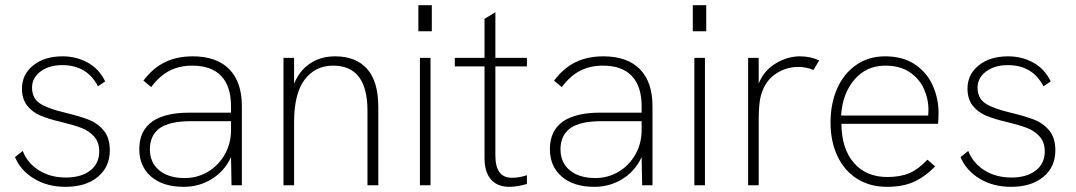

<svg xmlns="http://www.w3.org/2000/svg" viewBox="-20 -717 4162 743"><path d="M38 -109 68 -133Q86 -86 130.5 -58Q175 -30 235 -30Q294 -30 329 -57Q364 -84 364 -131Q364 -167 344 -189Q324 -211 295 -222Q266 -233 217 -245Q169 -256 137 -269.5Q105 -283 85 -308.5Q65 -334 65 -374Q65 -429 108.5 -464Q152 -499 222 -499Q276 -499 320 -474.5Q364 -450 387 -402L359 -383Q317 -465 221 -465Q170 -465 137 -440.5Q104 -416 104 -378Q104 -337 134 -317Q164 -297 228 -282Q286 -268 321.5 -254.5Q357 -241 381 -212.5Q405 -184 405 -135Q405 -71 358.5 -32.5Q312 6 234 6Q164 6 112 -25.5Q60 -57 38 -109Z M874 -109Q849 -55 800 -24.5Q751 6 691 6Q611 6 565 -33.5Q519 -73 519 -140Q519 -212 571 -248Q621 -281 712 -281H874V-306Q874 -383 836 -423Q798 -463 724 -463Q675 -463 636.5 -443.5Q598 -424 565 -380L535 -405Q572 -454 618.5 -476.5Q665 -499 726 -499Q818 -499 867 -449.5Q916 -400 916 -306V0H876ZM695 -28Q744 -28 785 -52.5Q826 -77 850 -119.5Q874 -162 874 -214V-248H718Q637 -248 598 -221Q560 -193 560 -139Q560 -88 596 -58Q632 -28 695 -28Z M1077 -493H1118V-393Q1139 -444 1180 -471.5Q1221 -499 1277 -499Q1357 -499 1400.5 -450.5Q1444 -402 1444 -302V0H1402V-289Q1402 -463 1269 -463Q1200 -463 1159 -409Q1118 -355 1118 -243V0H1077Z M1605 -493H1646V0H1605ZM1599 -697H1651V-596H1599Z M1855 -105V-460H1740V-493H1855V-644L1897 -670V-493H2019V-460H1897V-115Q1897 -29 1961 -29Q1989 -29 2019 -39V-5Q1981 6 1951 6Q1905 6 1880 -22.5Q1855 -51 1855 -105Z M2463 -109Q2438 -55 2389 -24.5Q2340 6 2280 6Q2200 6 2154 -33.5Q2108 -73 2108 -140Q2108 -212 2160 -248Q2210 -281 2301 -281H2463V-306Q2463 -383 2425 -423Q2387 -463 2313 -463Q2264 -463 2225.5 -443.5Q2187 -424 2154 -380L2124 -405Q2161 -454 2207.5 -476.5Q2254 -499 2315 -499Q2407 -499 2456 -449.5Q2505 -400 2505 -306V0H2465ZM2284 -28Q2333 -28 2374 -52.5Q2415 -77 2439 -119.5Q2463 -162 2463 -214V-248H2307Q2226 -248 2187 -221Q2149 -193 2149 -139Q2149 -88 2185 -58Q2221 -28 2284 -28Z M2667 -493H2708V0H2667ZM2661 -697H2713V-596H2661Z M2875 -493H2916V-394Q2937 -445 2982.5 -472Q3028 -499 3075 -499Q3117 -499 3150 -483L3128 -446Q3101 -458 3068 -458Q3022 -458 2981.5 -431Q2941 -404 2925 -349Q2916 -319 2916 -250V0H2875Z M3194 -243Q3194 -316 3219.5 -374Q3245 -432 3293 -465.5Q3341 -499 3405 -499Q3476 -499 3522.5 -466.5Q3569 -434 3590.5 -384Q3612 -334 3612 -280Q3612 -258 3610 -238H3236Q3237 -141 3284.5 -86.5Q3332 -32 3414 -32Q3464 -32 3499 -47Q3534 -62 3569 -99L3599 -73Q3556 -30 3513.5 -12Q3471 6 3413 6Q3345 6 3295.5 -26Q3246 -58 3220 -114.5Q3194 -171 3194 -243ZM3572 -270 3573 -293Q3573 -334 3555.5 -373Q3538 -412 3500.5 -437.5Q3463 -463 3406 -463Q3333 -463 3286.5 -409Q3240 -355 3235 -270Z M3697 -109 3727 -133Q3745 -86 3789.5 -58Q3834 -30 3894 -30Q3953 -30 3988 -57Q4023 -84 4023 -131Q4023 -167 4003 -189Q3983 -211 3954 -222Q3925 -233 3876 -245Q3828 -256 3796 -269.5Q3764 -283 3744 -308.5Q3724 -334 3724 -374Q3724 -429 3767.5 -464Q3811 -499 3881 -499Q3935 -499 3979 -474.5Q4023 -450 4046 -402L4018 -383Q3976 -465 3880 -465Q3829 -465 3796 -440.5Q3763 -416 3763 -378Q3763 -337 3793 -317Q3823 -297 3887 -282Q3945 -268 3980.5 -254.5Q4016 -241 4040 -212.5Q4064 -184 4064 -135Q4064 -71 4017.5 -32.5Q3971 6 3893 6Q3823 6 3771 -25.5Q3719 -57 3697 -109Z"/></svg>

Font: Hanken Grotesk ExtraLight
Style: Regular
Weight: 200
Designer: Alfredo Marco Pradil
Foundry: Hanken Design Co.
Version: Version 3.014